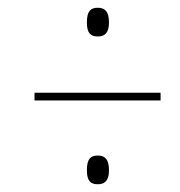

<svg xmlns="http://www.w3.org/2000/svg" viewBox="-20 -607 465 495"><path d="M232 -513C249 -513 261 -521 261 -549C261 -579 249 -587 232 -587C214 -587 204 -579 204 -549C204 -521 214 -513 232 -513ZM69 -348H394V-368H69ZM232 -132C249 -132 261 -140 261 -168C261 -198 249 -206 232 -206C214 -206 204 -198 204 -168C204 -140 214 -132 232 -132Z"/></svg>

Font: Noto Serif Display ExtraCondensed ExtraLight
Style: Italic
Weight: 200
Width: 2
Italic angle: -12°
Designer: Monotype Design Team
Foundry: Monotype Imaging Inc.
Version: Version 2.009